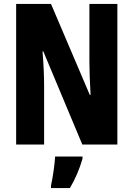

<svg xmlns="http://www.w3.org/2000/svg" viewBox="-20 -734 678 975"><path d="M576 0V-714H434V-420C434 -378 436 -322 440 -252H436L239 -714H62V0H204V-300C204 -341 202 -399 196 -473H200L398 0ZM399 72V61H260C258 101 247 173 239 208V221H335C362 176 384 124 399 72Z"/></svg>

Font: Noto Sans Thai Looped ExtraCondensed ExtraBold
Style: Regular
Weight: 800
Width: 2
Designer: Sasikarn Vongin, Ben Mitchell
Foundry: The Fontpad Ltd
Version: Version 1.001